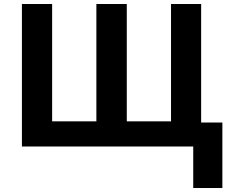

<svg xmlns="http://www.w3.org/2000/svg" viewBox="-20 -734 1154 962"><path d="M615.2 -126H836.9V-713.9H987.8V-120.1H1094.2V208H948.2V0H89.8V-713.9H241.2V-126H462.9V-713.9H615.2ZM1078.1 0Z"/></svg>

Font: Zoram GWebM
Style: Bold
Weight: 700
Foundry: Ascender Corporation
Version: Version 1.000